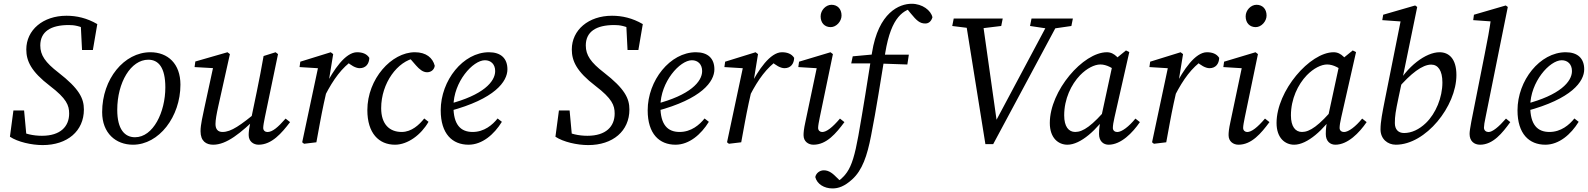

<svg xmlns="http://www.w3.org/2000/svg" viewBox="-20 -770 8593 1039"><path d="M33.7 -30.1C75.9 -1.9 150.8 15.1 211.1 15.1C344.6 15.1 434 -61 434 -177.3C434 -237.7 408.8 -289.9 296 -377.5C224.9 -432.4 198 -471.3 198 -523.9C198 -598.5 253.9 -634.5 352.1 -634.5C381.4 -634.5 410.5 -630.3 460.2 -605.3L416.8 -639.9L423.9 -499.6H482.6L506.5 -639.6C449.8 -672.6 394.3 -684.8 339.9 -684.8C212.6 -684.8 122.3 -607.7 122.3 -502.3C122.3 -440.1 148.4 -382.8 250.5 -304.9C340.2 -236.3 354.2 -200.3 354.2 -155.5C354.2 -85.7 307.3 -35.2 207 -35.2C160.2 -35.2 113 -45.2 75 -67.2L123.4 -31.6L110.4 -172.2H52.6L33.7 -30.1Z M699.6 13.1C840.2 13.1 956.4 -138.1 956.4 -311.9C956.4 -425.4 888.1 -487.3 793.7 -487.3C652 -487.3 532.8 -343 532.8 -163.3C532.8 -48.9 607.1 13.1 699.6 13.1ZM710.6 -27.3C655.1 -27.3 614.5 -69.8 614.5 -175.3C614.5 -323.9 688 -446.9 782.6 -446.9C837.1 -446.9 874.7 -405.4 874.7 -297.1C874.7 -162.9 809 -27.3 710.6 -27.3Z M1133.7 13.1C1205.7 13.1 1280.9 -47.7 1379.3 -143.6L1379.1 -171.7C1280.3 -91.5 1231.6 -55.9 1184 -55.9C1160.1 -55.9 1146.1 -69.8 1146.1 -98.8C1146.1 -120.7 1152 -153.4 1161 -194L1224.1 -477.2L1211 -487.3L1037 -437.2L1032.9 -407L1144.5 -400.7L1137.2 -422.9L1086 -186.4C1078.1 -146.6 1065.2 -97 1065.2 -60.2C1065.2 -5.2 1096.4 13.1 1133.7 13.1ZM1379.3 13.1C1450.6 13.1 1503.9 -49.1 1549.7 -109.2L1525.5 -128.3C1483.7 -80.4 1454 -55.6 1427.2 -55.6C1415.3 -55.6 1404.4 -63.5 1404.4 -77.5C1404.4 -89.5 1408.3 -110.3 1413.3 -135.1L1484.5 -477.2L1471.3 -487.3L1406.4 -466.8C1395.5 -403.1 1382.6 -338.5 1369.7 -274.9L1335.7 -111C1326.8 -70.4 1325.7 -53.3 1325.7 -39C1325.7 -4.4 1351.9 13.1 1379.3 13.1Z M1740 -255.2C1783.7 -339.9 1830.5 -404.9 1892.7 -446.6L1842.8 -449.5L1854.8 -438.4C1877.1 -417.1 1904.9 -401 1926.2 -401C1959.5 -401 1977.6 -424.4 1978.6 -456.8C1964.7 -479.1 1940.4 -487.3 1912.3 -487.3C1849.1 -487.3 1783.9 -391.2 1739.8 -303.3L1740 -255.2ZM1615.3 -0.1 1625.4 8 1692.1 0C1705.2 -71 1717.2 -140.1 1732.2 -210.1L1754.1 -307.9L1758.8 -328.5L1783 -477.2L1769.8 -487.3L1605.1 -436.2L1601 -407L1721.2 -399.6L1703.3 -414L1615.3 -0.1Z M2117.5 13.1C2186.5 13.1 2258.8 -40.6 2298.9 -110.8L2275.8 -128.9C2248.5 -94.6 2207.3 -55.9 2153.6 -55.9C2087.7 -55.9 2042.7 -97.7 2042.7 -184.5C2042.7 -320.6 2131.7 -440.5 2228.9 -456.2L2186.7 -467.1L2231.7 -415.4C2249.7 -395.2 2268.7 -379 2291 -379C2309.5 -379 2328.8 -389.4 2332.7 -413.8C2321.6 -457.2 2286.2 -487.3 2224.9 -487.3C2098.8 -487.3 1967.9 -343.1 1967.9 -174C1967.9 -49.2 2030.1 13.1 2117.5 13.1Z M2515.6 13.1C2589.5 13.1 2653.9 -42.6 2695.9 -110.8L2672.7 -128.9C2645.6 -94.7 2600.6 -55.9 2537.7 -55.9C2472.8 -55.9 2433.8 -94.9 2433.8 -194.4C2433.8 -327.2 2539.3 -444 2604 -444C2636.7 -444 2659.6 -422.2 2659.6 -385.3C2659.6 -328.1 2594.8 -254.9 2407.9 -206.9L2411.9 -169C2658.6 -234.5 2725.9 -329.2 2725.9 -394.9C2725.9 -454 2690.5 -487.3 2625.9 -487.3C2486.1 -487.3 2364.9 -334.3 2364.9 -173C2364.9 -45.3 2428.1 13.1 2515.6 13.1Z M2985.7 -30.1C3027.9 -1.9 3102.8 15.1 3163.1 15.1C3296.6 15.1 3386 -61 3386 -177.3C3386 -237.7 3360.8 -289.9 3248 -377.5C3176.9 -432.4 3150 -471.3 3150 -523.9C3150 -598.5 3205.9 -634.5 3304.1 -634.5C3333.4 -634.5 3362.5 -630.3 3412.2 -605.3L3368.8 -639.9L3375.9 -499.6H3434.6L3458.5 -639.6C3401.8 -672.6 3346.3 -684.8 3291.9 -684.8C3164.6 -684.8 3074.3 -607.7 3074.3 -502.3C3074.3 -440.1 3100.4 -382.8 3202.5 -304.9C3292.2 -236.3 3306.2 -200.3 3306.2 -155.5C3306.2 -85.7 3259.3 -35.2 3159 -35.2C3112.2 -35.2 3065 -45.2 3027 -67.2L3075.4 -31.6L3062.4 -172.2H3004.6L2985.7 -30.1Z M3635.6 13.1C3709.5 13.1 3773.9 -42.6 3815.9 -110.8L3792.7 -128.9C3765.6 -94.7 3720.6 -55.9 3657.7 -55.9C3592.8 -55.9 3553.8 -94.9 3553.8 -194.4C3553.8 -327.2 3659.3 -444 3724 -444C3756.7 -444 3779.6 -422.2 3779.6 -385.3C3779.6 -328.1 3714.8 -254.9 3527.9 -206.9L3531.9 -169C3778.6 -234.5 3845.9 -329.2 3845.9 -394.9C3845.9 -454 3810.5 -487.3 3745.9 -487.3C3606.1 -487.3 3484.9 -334.3 3484.9 -173C3484.9 -45.3 3548.1 13.1 3635.6 13.1Z M4039 -255.2C4082.7 -339.9 4129.5 -404.9 4191.7 -446.6L4141.8 -449.5L4153.8 -438.4C4176.1 -417.1 4203.9 -401 4225.2 -401C4258.5 -401 4276.6 -424.4 4277.6 -456.8C4263.7 -479.1 4239.4 -487.3 4211.3 -487.3C4148.1 -487.3 4082.9 -391.2 4038.8 -303.3L4039 -255.2ZM3914.3 -0.1 3924.4 8 3991.1 0C4004.2 -71 4016.2 -140.1 4031.2 -210.1L4053.1 -307.9L4057.8 -328.5L4082 -477.2L4068.8 -487.3L3904.1 -436.2L3900 -407L4020.2 -399.6L4002.3 -414L3914.3 -0.1Z M4328.4 -38.3C4328.4 -4.1 4354.5 13.1 4382 13.1C4453.4 13.1 4504.7 -49 4549.6 -109.2L4525.4 -128.3C4484.6 -80.4 4452.9 -55.6 4429.1 -55.6C4418.1 -55.6 4407.2 -63.5 4407.2 -77.5C4407.2 -89.5 4411.2 -110.3 4416.2 -135.1L4487.3 -477.2L4474.2 -487.3L4304.1 -436.2L4300 -407L4419.4 -399.7L4402.3 -414.1L4338.5 -111C4329.6 -70.3 4328.4 -52.7 4328.4 -38.3ZM4475.3 -623.2C4505.7 -623.2 4534 -654.3 4534 -685.8C4534 -721.9 4511.8 -744.1 4479.6 -744.1C4449.2 -744.1 4420.8 -715 4420.8 -681.5C4420.8 -645.3 4443.2 -623.2 4475.3 -623.2Z M4913.4 -749.6C4847.9 -749.6 4733.3 -704.3 4698.5 -483.2C4673.7 -325.7 4651.8 -186.8 4625 -35.3C4606.2 68.8 4589.3 124.8 4563.5 162.1C4541.8 193.2 4519.9 209.3 4499.1 219.6L4534.7 216.6L4510.5 193C4488.5 170.7 4467.4 151.6 4438.2 151.6C4415.9 151.6 4395.9 166.9 4391.9 188.2C4401.2 225.8 4439.6 249.7 4485 249.7C4517.3 249.7 4550 238.3 4591 201.2C4646.7 151.2 4672.8 72.4 4693.7 -35.3C4722.7 -181.2 4746.6 -341.2 4770.6 -484.6C4803.3 -683.1 4870.2 -718.4 4937.9 -730.7L4880.1 -732.4L4908.2 -697.8C4940 -659 4957.1 -642.8 4987.2 -642.8C5004.5 -642.8 5019 -653.2 5025.9 -676.5C5017.8 -713.8 4971.5 -749.6 4913.4 -749.6ZM4586.4 -427H4717L4890.1 -421L4898.2 -474.2H4726V-477.3L4594.5 -465.2L4586.4 -427Z M5133 -629.3 5254.3 -614.3H5273.7L5398.1 -629.4L5406.2 -669.7H5141L5133 -629.3ZM5312.4 9.8H5354.7L5719.1 -669.7H5664.8L5352 -83.1L5378.2 -83.3L5295.3 -669.7H5203.4L5312.4 9.8ZM5554 -629.4 5655.1 -614.3H5673.9L5777.7 -629.3L5785.8 -669.7H5562L5554 -629.4Z M5756.3 13.1C5827.2 13.1 5916 -66.5 5985.7 -169.8L5976.8 -192.1C5890.1 -88.7 5840.4 -55.9 5798.7 -55.9C5762.8 -55.9 5738.8 -84.8 5738.8 -145.8C5738.8 -234.3 5776.7 -312.9 5824.7 -362.8C5861.3 -400.4 5902.8 -421.1 5934.6 -421.1C5969.4 -421.1 6003.2 -400.3 6028.1 -379.5L6065 -405.1C6038.9 -450.8 6012.7 -487.3 5969.8 -487.3C5841.3 -487.3 5661 -278.6 5661 -104.5C5661 -22 5708.1 13.1 5756.3 13.1ZM5979.2 13.1C6046.4 13.1 6108.6 -51.1 6148.5 -109.2L6124.3 -128.3C6089.4 -85.4 6050.8 -55.6 6026 -55.6C6013 -55.6 6002.2 -63.5 6002.2 -77.5C6002.2 -89.5 6005.2 -110.3 6011.1 -135.1L6091.1 -488L6073.2 -497.1L6005.2 -441.8L5937.4 -127.7C5930.4 -94.8 5927.4 -73.7 5927.4 -44.8C5927.4 -5.2 5951.6 13.1 5979.2 13.1Z M6339 -255.2C6382.7 -339.9 6429.5 -404.9 6491.7 -446.6L6441.8 -449.5L6453.8 -438.4C6476.1 -417.1 6503.9 -401 6525.2 -401C6558.5 -401 6576.6 -424.4 6577.6 -456.8C6563.7 -479.1 6539.4 -487.3 6511.3 -487.3C6448.1 -487.3 6382.9 -391.2 6338.8 -303.3L6339 -255.2ZM6214.3 -0.1 6224.4 8 6291.1 0C6304.2 -71 6316.2 -140.1 6331.2 -210.1L6353.1 -307.9L6357.8 -328.5L6382 -477.2L6368.8 -487.3L6204.1 -436.2L6200 -407L6320.2 -399.6L6302.3 -414L6214.3 -0.1Z M6628.4 -38.3C6628.4 -4.1 6654.5 13.1 6682 13.1C6753.4 13.1 6804.7 -49 6849.6 -109.2L6825.4 -128.3C6784.6 -80.4 6752.9 -55.6 6729.1 -55.6C6718.1 -55.6 6707.2 -63.5 6707.2 -77.5C6707.2 -89.5 6711.2 -110.3 6716.2 -135.1L6787.3 -477.2L6774.2 -487.3L6604.1 -436.2L6600 -407L6719.4 -399.7L6702.3 -414.1L6638.5 -111C6629.6 -70.3 6628.4 -52.7 6628.4 -38.3ZM6775.3 -623.2C6805.7 -623.2 6834 -654.3 6834 -685.8C6834 -721.9 6811.8 -744.1 6779.6 -744.1C6749.2 -744.1 6720.8 -715 6720.8 -681.5C6720.8 -645.3 6743.2 -623.2 6775.3 -623.2Z M6983.3 13.1C7054.2 13.1 7143 -66.5 7212.7 -169.8L7203.8 -192.1C7117.1 -88.7 7067.4 -55.9 7025.7 -55.9C6989.8 -55.9 6965.8 -84.8 6965.8 -145.8C6965.8 -234.3 7003.7 -312.9 7051.7 -362.8C7088.3 -400.4 7129.8 -421.1 7161.6 -421.1C7196.4 -421.1 7230.2 -400.3 7255.1 -379.5L7292 -405.1C7265.9 -450.8 7239.7 -487.3 7196.8 -487.3C7068.3 -487.3 6888 -278.6 6888 -104.5C6888 -22 6935.1 13.1 6983.3 13.1ZM7206.2 13.1C7273.4 13.1 7335.6 -51.1 7375.5 -109.2L7351.3 -128.3C7316.4 -85.4 7277.8 -55.6 7253 -55.6C7240 -55.6 7229.2 -63.5 7229.2 -77.5C7229.2 -89.5 7232.2 -110.3 7238.1 -135.1L7318.1 -488L7300.2 -497.1L7232.2 -441.8L7164.4 -127.7C7157.4 -94.8 7154.4 -73.7 7154.4 -44.8C7154.4 -5.2 7178.6 13.1 7206.2 13.1Z M7533.5 13.1C7695.8 13.1 7861.3 -195.2 7861.3 -363.9C7861.3 -454.2 7819.3 -487.3 7770 -487.3C7697.1 -487.3 7593.6 -412.7 7530.8 -294.6L7542.7 -289.1C7614.8 -372.9 7677.1 -420.4 7724.8 -420.4C7761.7 -420.4 7785.5 -388.5 7785.5 -323.8C7785.5 -242.2 7749.8 -156.1 7696.3 -104.4C7659.5 -69.1 7618.8 -50.2 7578.1 -50.2C7546.1 -50.2 7528.2 -70.2 7528.2 -104.1C7528.2 -141.8 7532.3 -167.1 7548.2 -242.6L7566.5 -328.9L7569.4 -343.8L7649.2 -732.3L7638.1 -740.4L7465.1 -690.3L7460.1 -661L7577.3 -652.7L7562.3 -670.1L7473.7 -227.1C7460.7 -160.4 7450.6 -112 7450.6 -69.8C7450.6 -18.1 7488.8 13.1 7533.5 13.1Z M7989.2 13.1C8059.6 13.1 8109.9 -50 8152.8 -109.2L8129.6 -128.3C8089.8 -82.4 8056.1 -55.6 8035.3 -55.6C8022.3 -55.6 8010.4 -63.5 8010.4 -79.5C8010.4 -89.5 8013.4 -110.3 8019.4 -137.1L8139.4 -732.3L8128.3 -740.4L7956.2 -690.3L7952.2 -661L8069.4 -652.7L8050.4 -683.8C8041.4 -614.7 8028.3 -545.6 8014.3 -476.6L7941.9 -111.7C7935.7 -77 7932.6 -58.6 7932.6 -45.2C7932.6 -6.1 7957.7 13.1 7989.2 13.1Z M8342.6 13.1C8416.5 13.1 8480.9 -42.6 8522.9 -110.8L8499.7 -128.9C8472.6 -94.7 8427.6 -55.9 8364.7 -55.9C8299.8 -55.9 8260.8 -94.9 8260.8 -194.4C8260.8 -327.2 8366.3 -444 8431 -444C8463.7 -444 8486.6 -422.2 8486.6 -385.3C8486.6 -328.1 8421.8 -254.9 8234.9 -206.9L8238.9 -169C8485.6 -234.5 8552.9 -329.2 8552.9 -394.9C8552.9 -454 8517.5 -487.3 8452.9 -487.3C8313.1 -487.3 8191.9 -334.3 8191.9 -173C8191.9 -45.3 8255.1 13.1 8342.6 13.1Z"/></svg>

Font: Source Serif Variable
Style: Italic
Weight: 389
Italic angle: -12°
Designer: Frank Grießhammer
Foundry: Adobe Systems Incorporated
Version: Version 3.001;hotconv 1.0.111;makeotfexe 2.5.65597